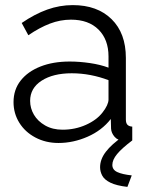

<svg xmlns="http://www.w3.org/2000/svg" viewBox="-20 -550 585 752"><path d="M33 -150Q33 -199 61 -234.5Q89 -270 138.5 -289.5Q188 -309 253 -309Q291 -309 332 -303Q373 -297 405 -285V-329Q405 -395 366 -434Q327 -473 258 -473Q216 -473 175.5 -457.5Q135 -442 91 -412L65 -460Q116 -495 165 -512.5Q214 -530 265 -530Q361 -530 417 -475Q473 -420 473 -323V-82Q473 -68 479 -61.5Q485 -55 498 -54V0Q487 1 479 2Q471 3 467 2Q442 1 429 -14Q416 -29 415 -46L414 -84Q379 -39 323 -14.5Q267 10 209 10Q159 10 118.5 -11.5Q78 -33 55.5 -69.5Q33 -106 33 -150ZM382 -110Q393 -124 399 -137Q405 -150 405 -160V-236Q371 -249 334.5 -256Q298 -263 261 -263Q188 -263 143 -234Q98 -205 98 -155Q98 -126 113 -100.5Q128 -75 157 -58.5Q186 -42 225 -42Q274 -42 316.5 -61Q359 -80 382 -110ZM372 105Q372 74 394.5 44.5Q417 15 462 -16H481L498 0Q457 31 438.5 53.5Q420 76 420 96Q420 115 439.5 124Q459 133 496 137L479 182Q436 177 412.5 165.5Q389 154 380.5 138Q372 122 372 105Z"/></svg>

Font: Raleway Thin
Style: Regular
Weight: 400
Version: Version 4.026